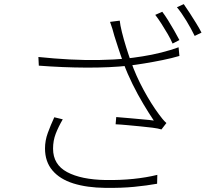

<svg xmlns="http://www.w3.org/2000/svg" viewBox="-20 -873 1040 930"><path d="M766 -816Q779 -799 794 -775Q809 -751 823.5 -725.5Q838 -700 849 -679L816 -662Q807 -683 792.5 -708Q778 -733 762 -758Q746 -783 732 -801ZM870 -853Q883 -835 899 -810Q915 -785 930.5 -760Q946 -735 956 -715L923 -699Q906 -734 883 -772Q860 -810 837 -838ZM534 -699Q530 -715 524.5 -733Q519 -751 513 -767L560 -773Q562 -752 570.5 -717.5Q579 -683 591 -644.5Q603 -606 615 -573Q638 -507 675 -438.5Q712 -370 750 -319Q758 -308 767 -297Q776 -286 786 -277L762 -246Q746 -251 718.5 -254.5Q691 -258 659 -261Q627 -264 595.5 -267Q564 -270 540 -271L543 -306Q574 -304 608.5 -300.5Q643 -297 674.5 -294.5Q706 -292 725 -289Q702 -323 674.5 -369Q647 -415 622 -465.5Q597 -516 579 -565Q563 -609 552 -643Q541 -677 534 -699ZM166 -597Q242 -589 318 -585Q394 -581 464.5 -582.5Q535 -584 589 -589Q625 -593 670 -600Q715 -607 761 -618.5Q807 -630 845 -644L849 -602Q812 -591 767.5 -582Q723 -573 680.5 -566Q638 -559 604 -555Q512 -545 398 -545.5Q284 -546 168 -555ZM284 -295Q263 -259 250 -225.5Q237 -192 237 -153Q237 -76 305 -39.5Q373 -3 492 -1Q564 0 626.5 -6.5Q689 -13 742 -26L741 17Q691 26 629.5 32Q568 38 490 37Q401 36 335.5 15.5Q270 -5 234 -47.5Q198 -90 198 -154Q198 -192 211.5 -229Q225 -266 243 -305Z"/></svg>

Font: Noto Sans SC ExtraLight
Style: Regular
Weight: 250
Designer: Ryoko NISHIZUKA 西塚涼子 (kana, bopomofo & ideographs); Paul D. Hunt (Latin, Greek & Cyrillic); Sandoll Communications 산돌커뮤니
Foundry: Adobe
Version: Version 2.004-H2;hotconv 1.0.118;makeotfexe 2.5.65603